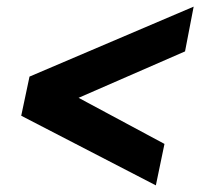

<svg xmlns="http://www.w3.org/2000/svg" viewBox="-20 -559 606 579"><path d="M450 0 44 -210 69 -328 564 -539 538 -404 217 -264 476 -125Z"/></svg>

Font: Plus Jakarta Display Medium
Style: Italic
Weight: 500
Italic angle: -12°
Designer: Gumpita Rahayu
Foundry: Tokotype Studio
Version: Version 1.000